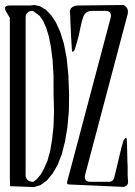

<svg xmlns="http://www.w3.org/2000/svg" viewBox="-21 -776 541 772"><path d="M19.5 -27.3Q18.6 -44.9 18.6 -62.5V-704.1L3.9 -728.5Q-10.7 -753.9 18.6 -753.9H99.6L117.2 -755.9L139.6 -751L163.1 -737.3L184.6 -714.8L204.1 -685.5L221.7 -646.5L236.3 -598.6L247.1 -542L253.9 -474.6L256.8 -396.5L255.9 -330.1L250 -263.7L240.2 -206.1L227.5 -156.2L210.9 -113.3L190.4 -78.1L168 -50.8L142.6 -32.2L115.2 -23.4L102.5 -24.4ZM476.6 -755.9Q498 -743.2 492.2 -718.8L321.3 -73.2Q314.5 -44.9 343.8 -44.9H416Q433.6 -44.9 438.5 -62.5L446.3 -94.7L466.8 -180.7L475.6 -210.9Q489.3 -234.4 489.3 -205.1L490.2 -177.7L491.2 -129.9L492.2 -108.4V-89.8V-72.3L493.2 -56.6L494.1 -43Q494.1 -31.2 477.5 -24.4L257.8 -34.2Q246.1 -34.2 249 -44.9L423.8 -704.1Q430.7 -732.4 401.4 -732.4H349.6Q320.3 -732.4 312.5 -704.1L307.6 -688.5L303.7 -670.9L294.9 -629.9L280.3 -578.1Q267.6 -554.7 267.6 -583L264.6 -632.8L263.7 -654.3L262.7 -674.8L261.7 -693.4V-709L259.8 -730.5L263.7 -742.2Q275.4 -753.9 292 -753.9ZM111.3 -732.4Q82 -732.4 82 -704.1V-74.2Q82 -44.9 113.3 -44.9L127 -55.7L142.6 -74.2L156.2 -98.6L169.9 -129.9L180.7 -168.9L188.5 -214.8L194.3 -269.5L196.3 -331.1L194.3 -397.5V-471.7L190.4 -535.2L183.6 -587.9L174.8 -631.8L164.1 -666L152.3 -692.4L138.7 -711.9Z"/></svg>

Font: B2 Hana
Style: Regular
Weight: 500
Version: 2020-08-05; (max)